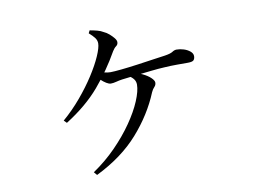

<svg xmlns="http://www.w3.org/2000/svg" viewBox="-70 -676 1140 835"><g transform="rotate(-10 500.0 -258.5)"><path d="M283 40Q339 2 385 -45Q431 -92 464.5 -140.5Q498 -189 516 -232Q534 -275 534 -303Q534 -317 526 -327.5Q518 -338 505 -345L518 -358Q544 -353 566 -342.5Q588 -332 601 -319.5Q614 -307 614 -298Q614 -287 606.5 -279.5Q599 -272 593 -259Q555 -166 483 -84.5Q411 -3 295 54ZM193 -204Q236 -241 273.5 -285.5Q311 -330 339 -373.5Q367 -417 383 -453.5Q399 -490 399 -509Q399 -522 391 -533Q383 -544 366 -559L372 -571Q389 -568 404.5 -564Q420 -560 431 -553Q443 -548 454.5 -538Q466 -528 474 -518Q482 -508 482 -500Q482 -489 473.5 -483Q465 -477 457 -464Q413 -386 355 -318Q297 -250 205 -192ZM423 -327Q415 -327 403.5 -334Q392 -341 381.5 -351Q371 -361 363 -369L375 -390Q391 -383 404 -379.5Q417 -376 430 -376Q445 -376 479 -379.5Q513 -383 552.5 -388.5Q592 -394 625.5 -399Q659 -404 675 -406Q701 -410 710.5 -416.5Q720 -423 730 -423Q745 -423 761 -418Q777 -413 788.5 -403.5Q800 -394 800 -382Q800 -371 794.5 -364.5Q789 -358 768 -358Q751 -358 720.5 -358Q690 -358 663 -356Q640 -355 604 -351Q568 -347 532.5 -343Q497 -339 474 -336Q460 -334 447 -330.5Q434 -327 423 -327Z"/></g></svg>

Font: Noto Serif JP
Style: Regular
Weight: 400
Designer: Ryoko NISHIZUKA  (kana & ideographs); Frank Grießhammer (Latin, Greek & Cyrillic); Wenlong ZHANG  (bopomofo); Sandoll Co
Foundry: Adobe
Version: Version 2.003-H1;hotconv 1.1.1;makeotfexe 2.6.0